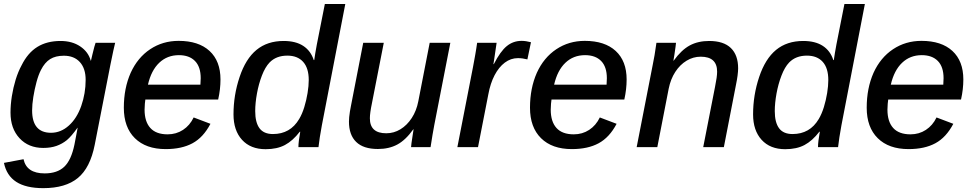

<svg xmlns="http://www.w3.org/2000/svg" viewBox="-20 -745 4931 972"><path d="M199.2 207.5Q111.8 207.5 62.5 175.8Q13.2 144 0 79.6L99.1 61Q114.7 132.8 206.1 132.8Q270 132.8 305.4 99.1Q340.8 65.4 356.9 -13.2Q360.8 -35.2 365.2 -56.4Q369.6 -77.6 373 -98.1H372.1Q341.8 -55.2 318.4 -35.6Q294.9 -16.6 265.9 -6.3Q236.8 3.9 199.2 3.9Q124.5 3.9 78.9 -45.2Q33.2 -94.2 33.2 -174.8Q33.2 -214.8 40 -258.1Q46.9 -301.3 59.3 -341.8Q71.8 -382.3 89.4 -414.6Q120.6 -477.5 169.2 -507.6Q217.8 -537.6 286.6 -537.6Q345.2 -537.6 386.2 -510Q427.2 -482.4 439.5 -437.5H440.4Q442.9 -448.7 447.8 -469.2Q452.6 -489.7 457.5 -507.6Q462.4 -525.4 463.9 -528.3H563L553.7 -488.3L539.1 -418L459.5 -11.7Q436.5 105 374 156.2Q311.5 207.5 199.2 207.5ZM142.6 -186Q142.6 -72.8 238.3 -72.8Q288.1 -72.8 328.6 -109.4Q369.1 -145.5 391.4 -209Q413.6 -272.5 413.6 -340.8Q413.6 -398.4 384.3 -430.7Q355 -462.9 303.2 -462.9Q261.2 -462.9 233.9 -445.8Q206.5 -428.7 187.5 -391.1Q174.8 -366.7 164.8 -329.6Q154.8 -292.5 148.7 -254.2Q142.6 -215.8 142.6 -186Z M715.8 -241.2Q712.9 -224.6 711.9 -189.9Q711.9 -129.4 741 -97.2Q770 -64.9 828.6 -64.9Q872.1 -64.9 906.5 -87.4Q940.9 -109.9 960.4 -150.4L1045.4 -118.2Q1009.3 -49.3 954.6 -19.8Q899.9 9.8 818.8 9.8Q718.8 9.8 662.8 -45.4Q606.9 -100.6 606.9 -199.7Q606.9 -298.3 641.6 -376.5Q676.8 -453.6 740.2 -495.8Q803.7 -538.1 884.3 -538.1Q985.4 -538.1 1040.8 -487.1Q1096.2 -436 1096.2 -342.8Q1096.2 -293 1084.5 -241.2ZM729 -316.4H994.6L996.1 -349.1Q996.1 -406.7 967 -436.3Q938 -465.8 885.7 -465.8Q826.7 -465.8 786.1 -427.2Q745.6 -388.7 729 -316.4Z M1324.7 10.3Q1248.5 10.3 1205.3 -37.1Q1162.1 -84.5 1162.1 -166Q1162.1 -263.2 1192.9 -355Q1223.6 -447.3 1278.6 -492.4Q1333.5 -537.6 1416 -537.6Q1477.1 -537.6 1515.1 -512.7Q1553.2 -487.8 1568.4 -440.9H1570.8Q1573.2 -457.5 1576.4 -477.3Q1579.6 -497.1 1584 -520L1624.5 -724.6H1728L1609.4 -110.4Q1603.5 -78.1 1599.1 -50.5Q1594.7 -22.9 1592.3 0H1490.7Q1490.7 -26.9 1500 -78.1H1497.6Q1462.4 -32.2 1422.6 -11Q1382.8 10.3 1324.7 10.3ZM1361.8 -66.4Q1449.7 -66.4 1494.6 -142.6Q1509.8 -168 1520.5 -202.9Q1531.2 -237.8 1537.1 -274.2Q1543 -310.5 1543 -339.8Q1543 -400.4 1514.6 -431.9Q1486.3 -463.4 1434.6 -463.4Q1378.4 -463.4 1344.7 -428.7Q1322.3 -405.3 1305.9 -362.5Q1289.6 -319.8 1280.8 -271.5Q1272 -223.1 1272 -182.6Q1272 -125 1293.7 -95.7Q1315.4 -66.4 1361.8 -66.4Z M2072.3 -90.3Q2033.2 -35.6 1991.2 -13.2Q1949.2 9.3 1893.1 9.3Q1819.8 9.3 1783.2 -26.4Q1746.6 -62 1746.6 -129.4Q1746.6 -139.2 1747.8 -152.6Q1749 -166 1751.5 -180.9Q1753.9 -195.8 1756.8 -209.5L1818.8 -528.3H1922.9L1862.8 -221.7Q1852.5 -172.4 1852.5 -146Q1852.5 -70.3 1935.5 -70.3Q1974.1 -70.3 2007.3 -90.6Q2040.5 -110.8 2064.5 -147.5Q2088.4 -184.1 2097.7 -232.4L2155.3 -528.3H2259.8L2178.7 -112.8Q2174.3 -90.8 2169.7 -62.7Q2165 -34.7 2159.7 0H2061Q2061 -3.4 2063.2 -20.8Q2065.4 -38.1 2068.8 -58.3Q2072.3 -78.6 2073.7 -90.3Z M2649.9 -444.3Q2625 -450.7 2602.1 -450.7Q2565.9 -450.7 2535.6 -428Q2505.4 -405.3 2483.9 -364.3Q2462.4 -323.2 2452.1 -267.1L2399.9 0H2295.4L2374.5 -405.3Q2377.4 -421.4 2380.4 -437.3Q2383.3 -453.1 2386.2 -469.2Q2388.7 -483.9 2391.1 -498.8Q2393.6 -513.7 2395.5 -528.3H2494.1L2481.9 -445.3L2478 -420.4H2480Q2513.2 -485.4 2545.7 -511.7Q2578.1 -538.1 2620.6 -538.1Q2642.1 -538.1 2668 -531.2Z M2772 -241.2Q2769 -224.6 2768.1 -189.9Q2768.1 -129.4 2797.1 -97.2Q2826.2 -64.9 2884.8 -64.9Q2928.2 -64.9 2962.6 -87.4Q2997.1 -109.9 3016.6 -150.4L3101.6 -118.2Q3065.4 -49.3 3010.7 -19.8Q2956.1 9.8 2875 9.8Q2774.9 9.8 2719 -45.4Q2663.1 -100.6 2663.1 -199.7Q2663.1 -298.3 2697.8 -376.5Q2732.9 -453.6 2796.4 -495.8Q2859.9 -538.1 2940.4 -538.1Q3041.5 -538.1 3096.9 -487.1Q3152.3 -436 3152.3 -342.8Q3152.3 -293 3140.6 -241.2ZM2785.2 -316.4H3050.8L3052.2 -349.1Q3052.2 -406.7 3023.2 -436.3Q2994.1 -465.8 2941.9 -465.8Q2882.8 -465.8 2842.3 -427.2Q2801.8 -388.7 2785.2 -316.4Z M3365.2 -295.9 3307.6 0H3203.1L3284.2 -415.5Q3289.1 -437.5 3293.7 -465.6Q3298.3 -493.7 3303.2 -528.3H3402.3Q3402.3 -524.9 3399.9 -507.6Q3397.5 -490.2 3394.5 -470.2Q3391.6 -450.2 3389.2 -438H3390.6Q3429.7 -492.2 3471.7 -514.9Q3513.7 -537.6 3570.3 -537.6Q3643.1 -537.6 3679.9 -502Q3716.8 -466.3 3716.8 -398.9Q3716.8 -384.3 3713.9 -362.1Q3710.9 -339.8 3706.5 -318.8L3644.5 0H3540L3600.1 -306.6Q3610.4 -356.4 3610.4 -382.3Q3610.4 -458 3527.3 -458Q3489.3 -458 3455.8 -437.7Q3422.4 -417.5 3398.7 -381.1Q3375 -344.7 3365.2 -295.9Z M3955.1 10.3Q3878.9 10.3 3835.7 -37.1Q3792.5 -84.5 3792.5 -166Q3792.5 -263.2 3823.2 -355Q3854 -447.3 3908.9 -492.4Q3963.9 -537.6 4046.4 -537.6Q4107.4 -537.6 4145.5 -512.7Q4183.6 -487.8 4198.7 -440.9H4201.2Q4203.6 -457.5 4206.8 -477.3Q4210 -497.1 4214.4 -520L4254.9 -724.6H4358.4L4239.7 -110.4Q4233.9 -78.1 4229.5 -50.5Q4225.1 -22.9 4222.7 0H4121.1Q4121.1 -26.9 4130.4 -78.1H4127.9Q4092.8 -32.2 4053 -11Q4013.2 10.3 3955.1 10.3ZM3992.2 -66.4Q4080.1 -66.4 4125 -142.6Q4140.1 -168 4150.9 -202.9Q4161.6 -237.8 4167.5 -274.2Q4173.3 -310.5 4173.3 -339.8Q4173.3 -400.4 4145 -431.9Q4116.7 -463.4 4064.9 -463.4Q4008.8 -463.4 3975.1 -428.7Q3952.6 -405.3 3936.3 -362.5Q3919.9 -319.8 3911.1 -271.5Q3902.3 -223.1 3902.3 -182.6Q3902.3 -125 3924.1 -95.7Q3945.8 -66.4 3992.2 -66.4Z M4476.6 -241.2Q4473.6 -224.6 4472.7 -189.9Q4472.7 -129.4 4501.7 -97.2Q4530.8 -64.9 4589.4 -64.9Q4632.8 -64.9 4667.2 -87.4Q4701.7 -109.9 4721.2 -150.4L4806.2 -118.2Q4770 -49.3 4715.3 -19.8Q4660.6 9.8 4579.6 9.8Q4479.5 9.8 4423.6 -45.4Q4367.7 -100.6 4367.7 -199.7Q4367.7 -298.3 4402.3 -376.5Q4437.5 -453.6 4501 -495.8Q4564.5 -538.1 4645 -538.1Q4746.1 -538.1 4801.5 -487.1Q4856.9 -436 4856.9 -342.8Q4856.9 -293 4845.2 -241.2ZM4489.7 -316.4H4755.4L4756.8 -349.1Q4756.8 -406.7 4727.8 -436.3Q4698.7 -465.8 4646.5 -465.8Q4587.4 -465.8 4546.9 -427.2Q4506.3 -388.7 4489.7 -316.4Z"/></svg>

Font: Arimo Medium
Style: Italic
Weight: 500
Italic angle: -12°
Designer: Steve Matteson
Foundry: Monotype Imaging Inc.
Version: Version 1.33